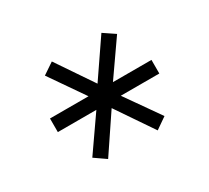

<svg xmlns="http://www.w3.org/2000/svg" viewBox="-93 -859 786 721"><g transform="rotate(-30 300.0 -498.5)"><path d="M193 -287 144 -321 247 -469H80V-528H247L144 -677L193 -710L300 -552L408 -710L457 -677L353 -528H520V-469H353L457 -321L408 -287L300 -446Z"/></g></svg>

Font: Geist Mono Light
Style: Regular
Weight: 300
Monospace: yes
Designer: Basement.studio, Andrés Briganti, Mateo Zaragoza
Foundry: Basement.studio, Vercel, Andrés Briganti, Guido Ferreyra, Mateo Zaragoza
Version: Version 1.500; ttfautohint (v1.8.4.7-5d5b)